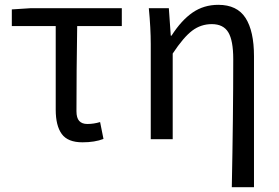

<svg xmlns="http://www.w3.org/2000/svg" viewBox="-20 -577 1157 796"><path d="M322 13Q261 13 236 -21.5Q211 -56 211 -122V-469H29V-538L107 -543H485V-469H300Q297 -281 297 -116Q297 -88 308.5 -75.5Q320 -63 342 -63Q369 -63 395 -71L409 -1Q373 13 322 13Z M941 199Q947 -97 947 -332Q947 -409 926.5 -443Q906 -477 858 -477Q813 -477 777 -450Q741 -423 696 -355V0H605V-394Q605 -460 597 -543H680L688 -429H691Q732 -493 778.5 -525Q825 -557 885 -557Q963 -557 998 -502.5Q1033 -448 1033 -344V199Z"/></svg>

Font: Noto Sans CJK KR Regular (TTF)
Style: Regular
Weight: 400
Designer: Ryoko NISHIZUKA 西塚涼子 (kana & ideographs); Paul D. Hunt (Latin, Greek & Cyrillic); Wenlong ZHANG 张文龙 (bopomofo); Sandoll 
Foundry: Adobe Systems Incorporated
Version: Version 1.004;PS 1.004;hotconv 1.0.82;makeotf.lib2.5.63406